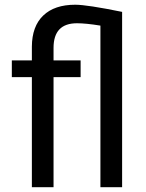

<svg xmlns="http://www.w3.org/2000/svg" viewBox="-20 -780 608 800"><path d="M398.4 -673.3Q337.9 -683.1 300.8 -683.1Q203.1 -683.1 203.1 -580.6V-528.3H315.9V-458.5H203.1V0H112.8V-458.5H29.3V-528.3H112.8V-585.9Q113.3 -670.4 160.2 -715.3Q207 -760.3 293.5 -760.3Q342.8 -760.3 488.8 -730.5V0H398.4Z"/></svg>

Font: APIMedia Roboto
Style: Regular
Weight: 400
Designer: Google
Version: Version 2.137; 2017